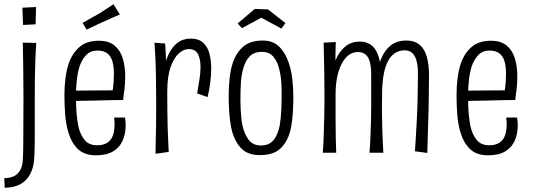

<svg xmlns="http://www.w3.org/2000/svg" viewBox="-24 -717 2503 900"><path d="M-2 163 -4 118Q20 118 39 110Q58 102 70 82Q82 62 83 29Q85 0 85 -41Q85 -82 85.5 -137Q86 -192 86 -264Q86 -336 85 -393Q84 -450 83.5 -483.5Q83 -517 83 -517L146 -516Q146 -516 144 -483.5Q142 -451 140.5 -394Q139 -337 139 -264Q139 -221 139 -187Q139 -153 139 -126Q139 -99 139 -76Q139 -53 138.5 -31Q138 -9 137 15Q136 53 125.5 81Q115 109 97 127Q79 145 54 154Q29 163 -2 163ZM84 -600 81 -681 145 -684 143 -603Z M426 11Q371 11 340.5 -19Q310 -49 296 -98Q285 -135 281.5 -179Q278 -223 278 -270Q278 -312 283 -351Q288 -390 299 -422Q316 -469 349.5 -497.5Q383 -526 439 -526Q486 -526 513 -503.5Q540 -481 551.5 -443Q563 -405 563 -357Q563 -331 560 -303.5Q557 -276 553 -248L504 -291Q507 -312 508.5 -332.5Q510 -353 510 -370Q510 -403 503.5 -427.5Q497 -452 480 -466Q463 -480 433 -480Q400 -480 380 -459Q360 -438 349 -406Q340 -377 336 -341Q332 -305 332 -269Q332 -244 333 -218.5Q334 -193 336.5 -170Q339 -147 343 -126Q352 -86 372.5 -61Q393 -36 431 -36Q462 -36 480.5 -49Q499 -62 506 -84.5Q513 -107 513 -133Q513 -141 512.5 -149.5Q512 -158 511 -166H562Q563 -157 564 -148Q565 -139 565 -130Q565 -89 550.5 -57Q536 -25 505.5 -7Q475 11 426 11ZM301 -242 300 -292 553 -294V-248Q542 -248 521 -248Q500 -248 473 -247Q446 -246 415.5 -245.5Q385 -245 355.5 -244.5Q326 -244 301 -242ZM382 -578 363 -610Q374 -615 385.5 -622Q397 -629 409.5 -636Q422 -643 435 -650Q448 -658 460.5 -666Q473 -674 485 -682Q497 -690 508 -697L538 -649Q525 -644 511 -637.5Q497 -631 483.5 -625Q470 -619 456 -613Q443 -607 430 -601Q417 -595 405 -589Q393 -583 382 -578Z M900 -279Q906 -313 911 -344.5Q916 -376 916 -402Q916 -440 904 -463.5Q892 -487 861 -487Q837 -487 814 -466.5Q791 -446 775.5 -402Q760 -358 760 -286L726 -247Q727 -276 730 -314.5Q733 -353 742 -391.5Q751 -430 766.5 -463Q782 -496 807.5 -516Q833 -536 871 -536Q907 -536 928 -517Q949 -498 957.5 -466.5Q966 -435 966 -396Q966 -364 961.5 -329Q957 -294 949 -262ZM705 4Q705 -12 705.5 -32.5Q706 -53 706.5 -76.5Q707 -100 707.5 -127Q708 -154 708 -184Q708 -214 708 -247Q708 -311 707 -363Q706 -415 704 -454Q702 -493 700 -517L750 -513Q752 -492 753 -461Q754 -430 756 -387Q758 -344 760 -286Q760 -238 760.5 -196Q761 -154 762 -118Q763 -82 764.5 -53.5Q766 -25 767 -5Z M1194 10Q1138 10 1108 -20.5Q1078 -51 1064 -100Q1058 -124 1054.5 -151Q1051 -178 1049.5 -207.5Q1048 -237 1048 -268Q1048 -312 1052.5 -352Q1057 -392 1068 -425Q1084 -471 1117 -499Q1150 -527 1208 -527Q1257 -527 1286.5 -496.5Q1316 -466 1331 -418Q1342 -384 1346.5 -344Q1351 -304 1351 -263Q1351 -233 1349.5 -204Q1348 -175 1345 -149.5Q1342 -124 1336 -101Q1322 -50 1289.5 -20Q1257 10 1194 10ZM1200 -35Q1226 -35 1243.5 -47Q1261 -59 1271 -80Q1281 -101 1287 -127Q1290 -146 1292 -166.5Q1294 -187 1295 -209Q1296 -231 1296 -252Q1297 -290 1295 -326Q1293 -362 1285 -392Q1277 -428 1257.5 -451Q1238 -474 1204 -474Q1166 -474 1145.5 -452Q1125 -430 1116 -395Q1107 -364 1105 -326Q1103 -288 1103 -249Q1103 -228 1104 -206.5Q1105 -185 1107 -165Q1109 -145 1113 -127Q1122 -87 1142 -61Q1162 -35 1200 -35ZM1295 -583 1201 -634 1110 -585 1090 -607 1170 -675 1232 -673 1314 -609Z M1708 -1Q1710 -21 1711 -43.5Q1712 -66 1713 -92Q1714 -118 1715 -149.5Q1716 -181 1716 -221Q1716 -249 1716 -274Q1716 -299 1716 -322Q1716 -345 1716 -367Q1716 -404 1709.5 -427.5Q1703 -451 1689 -462Q1675 -473 1654 -473Q1622 -473 1598.5 -448Q1575 -423 1562 -378.5Q1549 -334 1549 -275L1515 -242Q1516 -296 1524 -346Q1532 -396 1549 -435.5Q1566 -475 1594 -498.5Q1622 -522 1663 -522Q1690 -522 1709 -510.5Q1728 -499 1739.5 -478Q1751 -457 1757 -426.5Q1763 -396 1765 -358Q1767 -320 1767 -276Q1766 -227 1766.5 -185Q1767 -143 1768 -108.5Q1769 -74 1770.5 -47Q1772 -20 1773 -1ZM1489 -1Q1491 -22 1492 -46.5Q1493 -71 1494 -102Q1495 -133 1496 -172Q1497 -211 1497 -260Q1497 -325 1496 -381.5Q1495 -438 1494 -475Q1493 -512 1493 -517L1550 -520Q1549 -500 1548.5 -464Q1548 -428 1548 -380.5Q1548 -333 1549 -275Q1549 -212 1549 -159.5Q1549 -107 1550 -67.5Q1551 -28 1552 -1ZM1979 0 1921 -8Q1924 -46 1925.5 -78Q1927 -110 1929 -140Q1931 -170 1932 -203Q1933 -227 1933.5 -255Q1934 -283 1934.5 -313.5Q1935 -344 1935 -375Q1935 -408 1928.5 -432Q1922 -456 1908.5 -468.5Q1895 -481 1873 -481Q1837 -481 1813 -456Q1789 -431 1778 -384.5Q1767 -338 1767 -276L1733 -230Q1732 -293 1739 -347Q1746 -401 1762.5 -441.5Q1779 -482 1808 -504.5Q1837 -527 1881 -527Q1919 -527 1942.5 -507.5Q1966 -488 1976.5 -451.5Q1987 -415 1987 -362Q1987 -343 1986.5 -319.5Q1986 -296 1986 -268Q1986 -240 1985 -207Q1984 -172 1983 -138Q1982 -104 1981 -70.5Q1980 -37 1979 0Z M2264 11Q2209 11 2178.5 -19Q2148 -49 2134 -98Q2123 -135 2119.5 -179Q2116 -223 2116 -270Q2116 -312 2121 -351Q2126 -390 2137 -422Q2154 -469 2187.5 -497.5Q2221 -526 2277 -526Q2324 -526 2351 -503.5Q2378 -481 2389.5 -443Q2401 -405 2401 -357Q2401 -331 2398 -303.5Q2395 -276 2391 -248L2342 -291Q2345 -312 2346.5 -332.5Q2348 -353 2348 -370Q2348 -403 2341.5 -427.5Q2335 -452 2318 -466Q2301 -480 2271 -480Q2238 -480 2218 -459Q2198 -438 2187 -406Q2178 -377 2174 -341Q2170 -305 2170 -269Q2170 -244 2171 -218.5Q2172 -193 2174.5 -170Q2177 -147 2181 -126Q2190 -86 2210.5 -61Q2231 -36 2269 -36Q2300 -36 2318.5 -49Q2337 -62 2344 -84.5Q2351 -107 2351 -133Q2351 -141 2350.5 -149.5Q2350 -158 2349 -166H2400Q2401 -157 2402 -148Q2403 -139 2403 -130Q2403 -89 2388.5 -57Q2374 -25 2343.5 -7Q2313 11 2264 11ZM2139 -242 2138 -292 2391 -294V-248Q2380 -248 2359 -248Q2338 -248 2311 -247Q2284 -246 2253.5 -245.5Q2223 -245 2193.5 -244.5Q2164 -244 2139 -242Z"/></svg>

Font: Truculenta Light
Style: Regular
Weight: 300
Version: Version 1.002